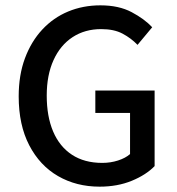

<svg xmlns="http://www.w3.org/2000/svg" viewBox="-20 -687 663 719"><path d="M353 12Q266 12 197.5 -27.5Q129 -67 89.5 -143Q50 -219 50 -326Q50 -406 73.5 -469Q97 -532 138.5 -576.5Q180 -621 235.5 -644Q291 -667 356 -667Q425 -667 473 -641.5Q521 -616 550 -585L495 -519Q471 -544 439 -561Q407 -578 359 -578Q298 -578 252 -548Q206 -518 180.5 -462Q155 -406 155 -329Q155 -251 179 -194.5Q203 -138 249.5 -107.5Q296 -77 363 -77Q394 -77 422 -86Q450 -95 467 -110V-264H337V-348H559V-65Q527 -32 473.5 -10Q420 12 353 12Z"/></svg>

Font: Assistant ExtraLight SemiBold
Style: Regular
Weight: 600
Version: Version 3.000